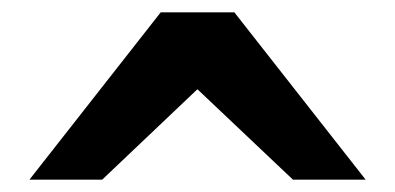

<svg xmlns="http://www.w3.org/2000/svg" viewBox="-20 -749 642 312"><path d="M241.2 -729H360.8L574.2 -457H456.1L300.8 -604L146 -457H27.8Z"/></svg>

Font: Hack
Style: Bold Italic
Weight: 700
Italic angle: -11°
Monospace: yes
Designer: Christopher Simpkins
Foundry: Christopher Simpkins
Version: Version 2.017; ttfautohint (v1.4.1) -l 4 -r 80 -G 350 -x 0 -